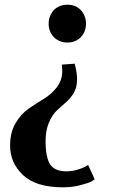

<svg xmlns="http://www.w3.org/2000/svg" viewBox="-20 -536 485 817"><path d="M211 -495Q234 -516 267 -516Q300 -516 322 -495Q346 -470 346 -435Q346 -400 322 -376Q300 -355 267 -355Q234 -355 211 -376Q187 -400 187 -435Q187 -470 211 -495ZM355 166 383 227Q378 231 368.5 236.5Q359 242 324 251.5Q289 261 248 261Q133 261 78 209Q23 157 23 84Q23 28 46 -11.5Q69 -51 101.5 -73.5Q134 -96 166.5 -115.5Q199 -135 222 -165Q245 -195 245 -236Q245 -243 243 -261L298 -265Q308 -226 308 -198Q308 -165 294 -141Q280 -117 260.5 -100.5Q241 -84 221.5 -65.5Q202 -47 188 -14Q174 19 174 65Q174 134 193.5 163.5Q213 193 262 193Q285 193 308 186.5Q331 180 343 173Z"/></svg>

Font: ArsenalBold
Style: Bold
Weight: 700
Designer: Andrij Shevchenko
Foundry: Stairsfor.com
Version: Version 1.000